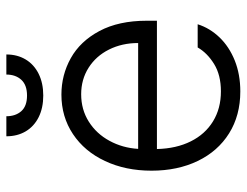

<svg xmlns="http://www.w3.org/2000/svg" viewBox="-104 -642 758 589"><g transform="rotate(-90 274.5 -348.0)"><path d="M44.9 -261.7Q44.9 -341.3 74.5 -404.3Q104 -467.3 157.2 -502.7Q210.4 -538.1 278.3 -538.1Q338.4 -538.1 390.1 -509.3Q441.9 -480.5 473.4 -421.4Q504.9 -362.3 504.9 -276.4V-245.1H111.3Q112.8 -185.5 134.8 -141.4Q156.7 -97.2 196.3 -73Q235.8 -48.8 288.1 -48.8Q338.4 -48.8 372.3 -69.8Q406.2 -90.8 422.9 -120.1H494.1Q482.4 -83 453.9 -53.2Q425.3 -23.4 382.8 -6.3Q340.3 10.7 288.1 10.7Q214.4 10.7 159.4 -23.7Q104.5 -58.1 74.7 -119.9Q44.9 -181.6 44.9 -261.7ZM436.5 -302.7Q436.5 -352.1 416.5 -392.1Q396.5 -432.1 360.6 -454.8Q324.7 -477.5 279.3 -477.5Q232.4 -477.5 195.3 -454.1Q158.2 -430.7 136.5 -390.6Q114.7 -350.6 111.8 -302.7ZM275.4 -593.8Q237.3 -593.8 209 -607.9Q180.7 -622.1 165.5 -647.7Q150.4 -673.3 150.4 -707H211.9Q211.9 -678.7 227.5 -661.1Q243.2 -643.6 275.4 -643.6Q307.6 -643.6 323.7 -661.1Q339.8 -678.7 339.8 -707H401.4Q401.4 -673.3 386 -647.7Q370.6 -622.1 342 -607.9Q313.5 -593.8 275.4 -593.8Z"/></g></svg>

Font: Pretendard JP Light
Style: Regular
Weight: 300
Designer: Base glyphs from Inter by Rasmus Andersson; Hangeul glyphs from Noto Sans CJK(Source Han Sans) by Jang Soo-young and Kan
Foundry: Kil Hyung-jin
Version: Version 1.309